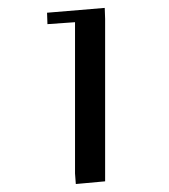

<svg xmlns="http://www.w3.org/2000/svg" viewBox="-20 -459 429 486"><path d="M99.1 -426.8 245.1 -439 246.1 -411.1V0L171.9 6.8L169.9 -20V-402.8L100.1 -397.9Z"/></svg>

Font: Dehuti
Style: Book
Weight: 400
Version: Version 1.2